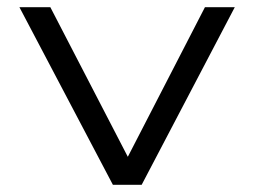

<svg xmlns="http://www.w3.org/2000/svg" viewBox="-20 -514 707 534"><path d="M294 0 34 -494H120L337 -75H334L550 -494H633L374 0Z"/></svg>

Font: Nunito Sans 7pt Expanded Light
Style: Regular
Weight: 300
Width: 7
Designer: Vernon Adams
Foundry: Vernon Adams
Version: Version 3.101;gftools[0.9.27]